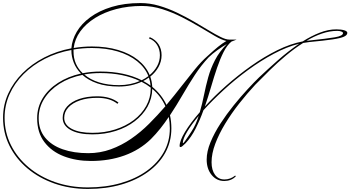

<svg xmlns="http://www.w3.org/2000/svg" viewBox="-47 -977 2292 1256"><path d="M1977 -702Q1957 -700 1936 -696Q1879 -660 1824 -614Q1769 -568 1718.5 -518.5Q1668 -469 1623 -423Q1569 -365 1517.5 -299.5Q1466 -234 1425.5 -167Q1385 -100 1361 -36Q1337 28 1337 84Q1337 136 1359.5 166.5Q1382 197 1421 197Q1460 197 1492 171L1495 178Q1464 207 1420 207Q1370 207 1337.5 167.5Q1305 128 1305 67Q1305 14 1330 -46.5Q1355 -107 1395 -168.5Q1435 -230 1481.5 -287.5Q1528 -345 1572 -392.5Q1616 -440 1648 -471Q1703 -523 1770.5 -582.5Q1838 -642 1910 -691Q1830 -671 1744.5 -625.5Q1659 -580 1575 -518.5Q1491 -457 1416.5 -388.5Q1342 -320 1284 -256Q1261 -192 1232.5 -135.5Q1204 -79 1167 -40Q1142 -15 1135 -15Q1128 -15 1128 -22Q1128 -56 1163.5 -114.5Q1199 -173 1260 -243Q1276 -298 1287.5 -355.5Q1299 -413 1315 -471Q1331 -529 1359.5 -584Q1388 -639 1437 -689Q1407 -672 1375 -649Q1343 -626 1318 -602Q1269 -550 1227.5 -486.5Q1186 -423 1147 -355.5Q1108 -288 1065 -223Q1074 -182 1074 -137Q1074 -50 1034 22.5Q994 95 920.5 148Q847 201 747.5 230Q648 259 528 259Q410 259 309 223.5Q208 188 132.5 124.5Q57 61 15 -23.5Q-27 -108 -27 -207Q-27 -290 6.5 -364Q40 -438 100.5 -498.5Q161 -559 242.5 -601Q324 -643 420 -661Q424 -716 455 -769Q486 -822 544 -864.5Q602 -907 684.5 -932Q767 -957 872 -957Q933 -957 993 -939.5Q1053 -922 1110.5 -894.5Q1168 -867 1220.5 -836.5Q1273 -806 1317.5 -779Q1362 -752 1396.5 -735Q1431 -718 1453 -718H1501Q1486 -713 1467 -705Q1438 -681 1415.5 -636.5Q1393 -592 1373 -533.5Q1353 -475 1334 -409.5Q1315 -344 1293 -280Q1355 -348 1432.5 -416.5Q1510 -485 1595.5 -545.5Q1681 -606 1767 -648.5Q1853 -691 1933 -706Q1988 -741 2044 -763Q2100 -785 2153 -785Q2184 -785 2204.5 -779Q2225 -773 2225 -762Q2225 -747 2203 -737Q2181 -727 2127 -719Q2073 -711 1977 -702ZM1310 -610Q1350 -647 1379 -670.5Q1408 -694 1434 -709Q1403 -716 1359 -741.5Q1315 -767 1260 -800Q1205 -833 1143 -864.5Q1081 -896 1015 -917Q949 -938 881 -938Q791 -938 713 -917.5Q635 -897 575 -859.5Q515 -822 478.5 -772Q442 -722 435 -663Q494 -673 554 -673Q649 -673 726 -650Q803 -627 855.5 -585Q908 -543 932 -486Q963 -512 981 -545Q999 -578 999 -616Q999 -654 980.5 -683.5Q962 -713 927 -726L933 -734Q970 -718 990 -687.5Q1010 -657 1010 -616Q1010 -575 990 -539Q970 -503 936 -476Q947 -444 949 -409Q1010 -359 1042 -291Q1093 -352 1139.5 -412Q1186 -472 1228 -523.5Q1270 -575 1310 -610ZM2159 -775Q2110 -775 2059 -757.5Q2008 -740 1958 -710Q1968 -711 1977 -712Q2090 -724 2143.5 -733Q2197 -742 2197 -761Q2197 -766 2186.5 -770.5Q2176 -775 2159 -775ZM610 -509Q689 -509 757 -494.5Q825 -480 880 -452Q904 -464 924 -479Q902 -535 850 -576.5Q798 -618 723 -640.5Q648 -663 554 -663Q493 -663 434 -653Q434 -646 434 -639Q434 -555 494 -498Q550 -509 610 -509ZM-17 -207Q-17 -111 24.5 -28Q66 55 140.5 117.5Q215 180 314 214.5Q413 249 528 249Q645 249 743.5 220.5Q842 192 913.5 140.5Q985 89 1024.5 18.5Q1064 -52 1064 -137Q1064 -176 1057 -212Q1031 -173 1002 -136.5Q973 -100 940 -67Q867 4 767.5 40Q668 76 548 76Q451 76 371 45.5Q291 15 243.5 -47.5Q196 -110 196 -204Q196 -275 232 -334Q268 -393 333 -435Q398 -477 483 -496Q451 -528 435.5 -567.5Q420 -607 420 -648Q420 -650 420 -650Q326 -633 246 -592Q166 -551 107 -492Q48 -433 15.5 -360.5Q-17 -288 -17 -207ZM610 -499Q555 -499 504 -490Q543 -456 601 -438Q659 -420 732 -420Q769 -420 803.5 -427Q838 -434 868 -447Q816 -472 751 -485.5Q686 -499 610 -499ZM731 -411Q648 -411 588.5 -432Q529 -453 492 -487Q407 -470 342.5 -429Q278 -388 242 -330.5Q206 -273 206 -204Q206 -128 248 -77Q290 -26 363 -0.5Q436 25 530 25Q608 25 678 -0.5Q748 -26 810.5 -69Q873 -112 928.5 -167.5Q984 -223 1035 -282Q1006 -348 949 -396Q948 -333 918 -279Q888 -225 834.5 -184Q781 -143 710 -120.5Q639 -98 557 -98Q466 -98 414.5 -127Q363 -156 363 -206Q363 -248 391.5 -280Q420 -312 471 -329.5Q522 -347 589 -347Q675 -347 728 -306L721 -298Q673 -337 589 -337Q525 -337 476.5 -320.5Q428 -304 400.5 -274.5Q373 -245 373 -206Q373 -160 422.5 -134Q472 -108 557 -108Q637 -108 706.5 -130Q776 -152 828 -191.5Q880 -231 909.5 -284Q939 -337 939 -398Q939 -401 939 -404Q912 -425 879 -442Q847 -427 809.5 -419Q772 -411 731 -411ZM890 -447Q916 -433 938 -417Q936 -444 927 -470Q910 -457 890 -447ZM1149 -42Q1149 -40 1150 -40Q1153 -40 1162.5 -53Q1172 -66 1183.5 -83.5Q1195 -101 1205 -116Q1221 -140 1232.5 -166Q1244 -192 1253 -219Q1205 -162 1177 -115Q1149 -68 1149 -42Z"/></svg>

Font: Ballet 16pt
Style: Regular
Weight: 400
Designer: Maximiliano R. Sproviero
Foundry: Omnibus-Type
Version: Version 1.100; ttfautohint (v1.8.3)